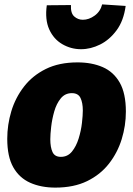

<svg xmlns="http://www.w3.org/2000/svg" viewBox="-20 -839 605 874"><path d="M333 -555Q398 -555 447.5 -533.5Q497 -512 525 -463Q553 -414 553 -331Q553 -267 534 -205.5Q515 -144 476 -94Q437 -44 376.5 -14.5Q316 15 232 15Q167 15 117.5 -7Q68 -29 40.5 -77.5Q13 -126 13 -207Q13 -271 31.5 -332.5Q50 -394 89 -444.5Q128 -495 188.5 -525Q249 -555 333 -555ZM307 -415Q276 -415 256.5 -391Q237 -367 227 -332Q217 -297 213 -262Q209 -227 209 -205Q209 -169 219 -147Q229 -125 257 -125Q288 -125 307.5 -149Q327 -173 338 -208.5Q349 -244 353 -279Q357 -314 357 -336Q357 -371 346.5 -393Q336 -415 307 -415ZM349 -615Q303 -615 263.5 -638Q224 -661 204 -705.5Q184 -750 193 -815L303 -816Q301 -779 318 -764Q335 -749 357 -749Q385 -749 411 -768Q437 -787 445 -819L552 -812Q543 -745 511 -701.5Q479 -658 436 -636.5Q393 -615 349 -615Z"/></svg>

Font: Bitter Black
Style: Italic
Weight: 900
Italic angle: -9°
Designer: Sol Matas, and Bitter project Authors
Foundry: Sol Matas
Version: Version 2.001